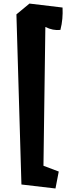

<svg xmlns="http://www.w3.org/2000/svg" viewBox="-20 -923 387 1085"><path d="M101.1 119.6 293.5 142.1 312 46.4 225.6 13.7 236.3 -770.5C266.6 -756.3 291 -751 321.3 -753.9C332.5 -796.9 335.4 -837.4 333.5 -880.4L146.5 -902.8L72.8 -841.8Z"/></svg>

Font: Fruktur
Style: Regular
Weight: 400
Designer: Viktoriya Grabowska
Foundry: Viktoriya Grabowska
Version: Version 1.002